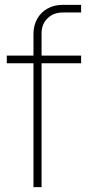

<svg xmlns="http://www.w3.org/2000/svg" viewBox="-20 -767 368 787"><path d="M117.2 -507.8H7.8V-539.1H123L117.2 -529.3V-627.9Q117.2 -662.1 132.3 -689.5Q147.5 -716.8 174.8 -731.9Q202.1 -747.1 236.3 -747.1H312.5V-715.8H237.3Q199.2 -715.8 174.8 -691.9Q150.4 -668 150.4 -630.9V-525.4L141.6 -539.1H312.5V-507.8H150.4V0H117.2Z"/></svg>

Font: Min Sans VF VF
Style: Regular
Weight: 400
Designer: Jinseong-Kim, NotoSansCJK, Nunito
Foundry: Jinseong-Kim
Version: Version 1.420;Glyphs 3.1.2 (3151)